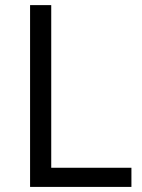

<svg xmlns="http://www.w3.org/2000/svg" viewBox="-20 -734 559 754"><path d="M98.1 0V-713.9H181.2V-75.2H496.1V0Z"/></svg>

Font: WebKoruri
Style: Regular
Weight: 400
Foundry: lindwurm / mohemohe
Version: Version 1.00